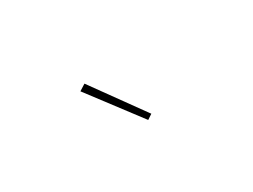

<svg xmlns="http://www.w3.org/2000/svg" viewBox="-28 -917 656 497"><g transform="rotate(-30 300.0 -669.0)"><path d="M202 -739 221 -751 332 -597 317 -587Z"/></g></svg>

Font: IBM Plex Sans Hebrew Thin
Style: Regular
Weight: 100
Designer: Mike Abbink, Paul van der Laan, Pieter van Rosmalen, Yanek Iontef
Foundry: Bold Monday
Version: Version 1.2